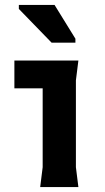

<svg xmlns="http://www.w3.org/2000/svg" viewBox="-20 -754 423 774"><path d="M142 0 152 -80V-398H38V-510H296L286 -430V-80L296 0ZM188 -582 56 -718V-734H200L284 -598V-582Z"/></svg>

Font: AR One Sans
Style: Bold
Weight: 700
Designer: Niteesh Yadav
Foundry: Niteesh Yadav
Version: Version 1.001;gftools[0.9.33]